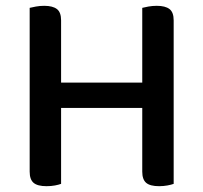

<svg xmlns="http://www.w3.org/2000/svg" viewBox="-20 -634 699 660"><path d="M469 -607Q476 -609 490 -611.5Q504 -614 519 -614Q548 -614 562.5 -603Q577 -592 577 -564V-2Q569 1 555.5 3.5Q542 6 527 6Q496 6 482.5 -5.5Q469 -17 469 -44V-263H190V-2Q182 1 169 3.5Q156 6 140 6Q109 6 95.5 -5.5Q82 -17 82 -44V-607Q90 -609 103.5 -611.5Q117 -614 132 -614Q161 -614 175.5 -603Q190 -592 190 -564V-350H469V-607Z"/></svg>

Font: Baloo 2 Medium
Style: Regular
Weight: 500
Designer: Sarang Kulkarni and Ek Type
Foundry: Ek Type
Version: Version 1.640;hotconv 1.0.111;makeotfexe 2.5.65597; ttfautoh